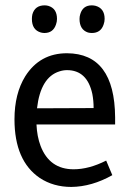

<svg xmlns="http://www.w3.org/2000/svg" viewBox="-20 -702 484 732"><path d="M408.2 -34.2 384.8 -89.8Q319.3 -56.6 260.7 -56.6Q168.9 -56.6 134.8 -145.5Q121.1 -181.6 119.1 -227.5H418.9V-254.9Q417 -498 235.4 -499Q131.8 -499 76.2 -411.1Q35.2 -344.7 35.2 -247.1Q35.2 -88.9 131.8 -23.4Q183.6 10.7 252 10.7Q330.1 9.8 408.2 -34.2ZM235.4 -434.6Q312.5 -434.6 332 -343.8Q336.9 -318.4 336.9 -290L121.1 -289.1Q134.8 -407.2 206.1 -429.7Q220.7 -434.6 235.4 -434.6ZM197.3 -629.9Q197.3 -669.9 164.1 -679.7Q157.2 -681.6 150.4 -681.6Q113.3 -681.6 103.5 -647.5Q101.6 -638.7 101.6 -629.9Q101.6 -587.9 135.7 -578.1Q142.6 -576.2 149.4 -576.2Q182.6 -576.2 193.4 -608.4Q197.3 -619.1 197.3 -629.9ZM378.9 -629.9Q378.9 -669.9 344.7 -679.7Q336.9 -681.6 330.1 -681.6Q295.9 -681.6 286.1 -648.4Q283.2 -639.6 283.2 -629.9Q283.2 -588.9 315.4 -578.1Q323.2 -576.2 330.1 -576.2Q364.3 -576.2 375 -608.4Q378.9 -619.1 378.9 -629.9Z"/></svg>

Font: Yaldevi Colombo Medium
Style: Regular
Weight: 500
Designer: Sol Matas, Denzil Rajitha, Kosala Senevirathne and Pathum Egodawatta
Foundry: Mooniak
Version: Version 1.020 ; ttfautohint (v1.6)